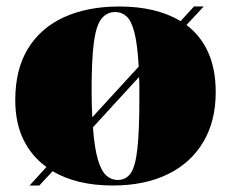

<svg xmlns="http://www.w3.org/2000/svg" viewBox="-20 -557 711 591"><path d="M71 14 123 -43Q77 -76 52 -127.5Q27 -179 27 -249Q27 -344 66.5 -408Q106 -472 178 -504.5Q250 -537 347 -537Q461 -537 536 -492L577 -537H607L554 -480Q597 -448 620.5 -396.5Q644 -345 644 -273Q644 -184 605.5 -119.5Q567 -55 496 -20.5Q425 14 327 14Q216 14 142 -30L101 14ZM264 -196 407 -352Q403 -422 393.5 -458Q384 -494 369 -507Q354 -520 335 -520Q309 -520 292.5 -499.5Q276 -479 269 -427Q262 -375 262 -280Q262 -257 262.5 -236Q263 -215 264 -196ZM342 -3Q368 -3 382.5 -24Q397 -45 403 -100Q409 -155 409 -256Q409 -273 409 -289.5Q409 -306 408 -320L266 -165Q271 -100 281.5 -65Q292 -30 307.5 -16.5Q323 -3 342 -3Z"/></svg>

Font: Literata 72pt Black
Style: Regular
Weight: 900
Designer: Latin by Veronika Burian and Jose Scaglione. Greek by Irene Vlachou. Cyrillic by Vera Evstafieva.
Foundry: TypeTogether
Version: Version 3.002